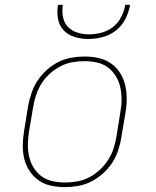

<svg xmlns="http://www.w3.org/2000/svg" viewBox="-20 -760 640 788"><path d="M247 8Q217 8 189 2Q161 -4 139 -19.5Q117 -35 101.5 -58Q86 -81 79.5 -108.5Q73 -136 73.5 -165Q74 -194 79 -223L95 -323Q100 -350 109 -377Q118 -404 133.5 -428Q149 -452 171 -472Q193 -492 218.5 -505Q244 -518 272 -523Q300 -528 326 -528Q356 -528 384 -522Q412 -516 434.5 -500.5Q457 -485 472 -462Q487 -439 493.5 -411.5Q500 -384 500 -355Q500 -326 495 -297L478 -197Q474 -170 465 -143Q456 -116 440.5 -92Q425 -68 402.5 -48Q380 -28 354.5 -15Q329 -2 301 3Q273 8 247 8ZM248 -11Q272 -11 297 -15.5Q322 -20 345.5 -32Q369 -44 389 -62.5Q409 -81 423.5 -103.5Q438 -126 446 -150.5Q454 -175 458 -200L474 -300Q479 -326 479 -352Q479 -378 473.5 -402.5Q468 -427 455 -448Q442 -469 422.5 -483.5Q403 -498 378 -503.5Q353 -509 326 -509Q302 -509 276.5 -504.5Q251 -500 228 -488Q205 -476 184.5 -457.5Q164 -439 150 -416.5Q136 -394 128 -369.5Q120 -345 116 -320L99 -220Q95 -194 94.5 -168Q94 -142 99.5 -117.5Q105 -93 118 -72Q131 -51 150.5 -36.5Q170 -22 195.5 -16.5Q221 -11 248 -11ZM343 -600Q314 -600 287 -608Q260 -616 241.5 -635.5Q223 -655 218 -683Q213 -711 218 -740H238Q234 -715 238.5 -690.5Q243 -666 259 -649.5Q275 -633 298 -626Q321 -619 346 -619Q371 -619 397 -626Q423 -633 444 -649.5Q465 -666 477.5 -690.5Q490 -715 494 -740H514Q509 -711 495 -683Q481 -655 456.5 -635.5Q432 -616 402 -608Q372 -600 343 -600Z"/></svg>

Font: Iosevka Etoile Thin
Style: Italic
Weight: 100
Italic angle: -9°
Designer: Belleve Invis
Foundry: Belleve Invis
Version: Version 22.1.2; ttfautohint (v1.8.4)